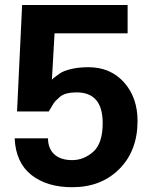

<svg xmlns="http://www.w3.org/2000/svg" viewBox="-20 -742 613 775"><path d="M535.2 -253.9Q535.2 -133.8 461.9 -60.1Q388.7 13.7 271.5 13.7Q169.9 13.7 106.9 -35.6Q43.9 -85 39.1 -183.6H173.8Q173.8 -142.6 199.2 -119.1Q224.6 -95.7 271.5 -95.7Q318.4 -95.7 356.4 -129.4Q394.5 -163.1 394.5 -245.1Q394.5 -369.1 289.1 -369.1Q266.6 -369.1 249.5 -364.7Q232.4 -360.4 220.7 -350.1Q209 -339.8 203.1 -333.5Q197.3 -327.1 188.5 -311.5Q179.7 -295.9 176.8 -292H48.8L69.3 -721.7H495.1V-607.4H200.2L189.5 -419.9Q191.4 -422.9 197.8 -428.2Q204.1 -433.6 220.2 -444.8Q236.3 -456.1 267.1 -463.4Q297.9 -470.7 336.9 -470.7Q425.8 -470.7 480.5 -409.7Q535.2 -348.6 535.2 -253.9Z"/></svg>

Font: FreeUniversal
Style: Bold
Weight: 700
Version: Version 1.001 March 22, 2017